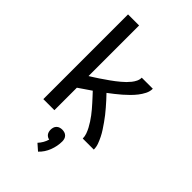

<svg xmlns="http://www.w3.org/2000/svg" viewBox="-289 -831 1178 1178"><g transform="rotate(45 300.0 -242.0)"><path d="M85 0V-735H181V-296Q195 -305 209.5 -314Q224 -323 238 -332.5Q252 -342 265.5 -351.5Q279 -361 293 -370.5Q307 -380 320 -390.5Q333 -401 346 -411.5Q359 -422 371 -434Q383 -446 393.5 -459Q404 -472 411.5 -487.5Q419 -503 419 -520H515Q515 -496 503.5 -473.5Q492 -451 477 -432Q462 -413 444.5 -395.5Q427 -378 408.5 -362Q390 -346 371 -331Q352 -316 332 -301Q348 -285 363 -268Q378 -251 393 -234Q408 -217 422 -199Q436 -181 449 -162.5Q462 -144 474.5 -125Q487 -106 497 -86Q507 -66 515 -44.5Q523 -23 523 0H427Q427 -19 420.5 -37Q414 -55 405 -72Q396 -89 385.5 -105Q375 -121 363.5 -136.5Q352 -152 339.5 -166.5Q327 -181 314.5 -195Q302 -209 289 -223Q276 -237 263 -251Q242 -237 222 -223Q202 -209 181 -195V0ZM290 251 249 215Q262 201 271.5 184.5Q281 168 286 150Q278 149 270.5 144.5Q263 140 258 133Q253 126 251 117.5Q249 109 249 101Q249 91 252 81Q255 71 262.5 63.5Q270 56 280 53Q290 50 300 50Q310 50 320 53Q330 56 337.5 63.5Q345 71 348 81Q351 91 351 101Q351 122 347 142.5Q343 163 335.5 182.5Q328 202 316.5 219.5Q305 237 290 251Z"/></g></svg>

Font: Iosevka Fixed Curly Md Ex
Style: Regular
Weight: 500
Width: 7
Monospace: yes
Designer: Belleve Invis
Foundry: Belleve Invis
Version: Version 30.1.2